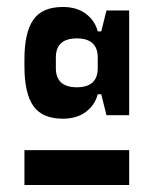

<svg xmlns="http://www.w3.org/2000/svg" viewBox="-20 -730 440 550"><path d="M350 -200V-300H50V-200ZM260 -460H270L285 -400H350V-700H285L270 -640H260ZM50 -560V-540Q50 -463 75.5 -426.5Q101 -390 160 -390Q200 -390 226 -409.5Q252 -429 260 -460V-535Q260 -480 200 -480Q140 -480 140 -535V-565Q140 -620 200 -620Q260 -620 260 -565V-640Q252 -671 226 -690.5Q200 -710 160 -710Q101 -710 75.5 -673.5Q50 -637 50 -560Z"/></svg>

Font: Millimetre
Style: Regular
Weight: 500
Designer: Jérémy Landes
Version: Version 1.0